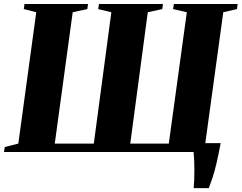

<svg xmlns="http://www.w3.org/2000/svg" viewBox="-33 -763 1213 964"><path d="M939.5 181.5Q941 165 942 141.5Q943 118 943 92.5Q943 67 942 42.8Q941 18.5 939 0L907.5 -44.5H1075Q1064 14 1054.2 55.8Q1044.5 97.5 1034.8 127.2Q1025 157 1015.5 181.5ZM-13 0 -9 -25 59 -42 149 -701.5 86.5 -717.5 90 -743H409L405.5 -717.5L332 -701.5L242 -42H438L526 -701.5L460 -717.5L464 -743H785L782 -717.5L709 -701.5L621 -42H814.5L905 -701.5L836 -717.5L840 -743H1160L1157 -717.5L1088 -701.5L997.5 -42L1063.5 -25L1060.5 0Z"/></svg>

Font: Merriweather 120pt Black
Style: Italic
Weight: 900
Italic angle: -7.8°
Version: Version 2.101